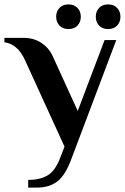

<svg xmlns="http://www.w3.org/2000/svg" viewBox="-36 -652 567 872"><path d="M92 165Q147 165 181 144Q215 123 236 68L257 14L77 -380Q44 -452 -16 -460V-480H72Q116 -480 150 -458.5Q184 -437 202 -400L317 -148L439 -470H492L290 65Q262 143 225 171.5Q188 200 132 200H92ZM219 -576Q219 -600 234 -616Q249 -632 275 -632Q301 -632 316 -616Q331 -600 331 -576Q331 -552 316 -536Q301 -520 275 -520Q249 -520 234 -536Q219 -552 219 -576ZM399 -576Q399 -600 414 -616Q429 -632 455 -632Q481 -632 496 -616Q511 -600 511 -576Q511 -552 496 -536Q481 -520 455 -520Q429 -520 414 -536Q399 -552 399 -576Z"/></svg>

Font: Philosopher
Style: Bold
Weight: 700
Designer: Jovanny Lemonad
Foundry: Jovanny Lemonad
Version: Version 2.000